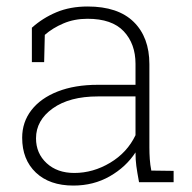

<svg xmlns="http://www.w3.org/2000/svg" viewBox="-20 -558 587 588"><path d="M204.6 10.3Q131.8 10.3 89.8 -29.5Q47.9 -69.3 47.9 -136.2Q47.9 -184.1 76.2 -220.7Q104.5 -257.3 156.7 -277.8Q209 -298.3 279.8 -298.3H395V-362.3Q395 -423.8 358.9 -462.2Q322.8 -500.5 248 -500.5Q207.5 -500.5 174.3 -486.3Q141.1 -472.2 117.2 -451.2L115.2 -367.7H77.6V-473.1Q110.8 -502.9 152.8 -520.5Q194.8 -538.1 248.5 -538.1Q341.3 -538.1 389.4 -491Q437.5 -443.8 437.5 -361.3V-106.4Q437.5 -88.4 438.7 -70.8Q439.9 -53.2 443.4 -35.6L511.7 -34.7V0H405.8Q399.9 -31.7 397.5 -49.8Q395 -67.9 395 -91.3Q365.7 -46.4 316.2 -18.1Q266.6 10.3 204.6 10.3ZM207.5 -28.3Q265.1 -28.3 317.4 -59.6Q369.6 -90.8 395 -144V-262.7H279.8Q192.9 -262.7 141.6 -226.1Q90.3 -189.5 90.3 -134.3Q90.3 -88.4 122.8 -58.3Q155.3 -28.3 207.5 -28.3Z"/></svg>

Font: Roboto Slab ExtraLight
Style: Regular
Weight: 250
Designer: Google
Version: Version 2.000; ttfautohint (v1.8.1.43-b0c9)